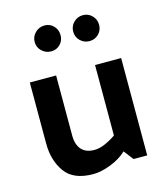

<svg xmlns="http://www.w3.org/2000/svg" viewBox="-112 -818 799 924"><g transform="rotate(-15 287.5 -356.0)"><path d="M196 -732Q223 -732 241 -713Q259 -694 259 -667Q259 -640 241 -621.5Q223 -603 196 -603Q169 -603 149.5 -621.5Q130 -640 130 -667Q130 -694 149.5 -713Q169 -732 196 -732ZM387 -732Q414 -732 432.5 -713Q451 -694 451 -667Q451 -640 432.5 -621.5Q414 -603 387 -603Q360 -603 341 -621.5Q322 -640 322 -667Q322 -694 341 -713Q360 -732 387 -732ZM407 -48Q374 -17 326 1.5Q278 20 239 20Q140 20 98.5 -38.5Q57 -97 57 -180V-485H188V-186Q188 -140 210 -115.5Q232 -91 274 -91Q300 -91 329 -104Q358 -117 382 -134V-485H512V0H444Z"/></g></svg>

Font: Palanquin Dark
Style: Regular
Weight: 400
Designer: Pria Ravichandran
Version: Version 1.001